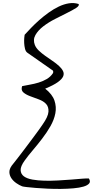

<svg xmlns="http://www.w3.org/2000/svg" viewBox="-20 -1083 613 1267"><path d="M126 146.5Q106.4 138.7 86.9 125Q67.4 111.3 55.2 93.3Q43 75.2 42 54.2Q41 33.2 57.6 9.8Q65.4 0 82 -21Q98.6 -42 118.7 -68.4Q138.7 -94.7 161.1 -124.5Q183.6 -154.3 203.1 -180.7Q222.7 -207 238.3 -228.5Q253.9 -250 260.7 -260.7Q297.9 -313.5 299.8 -345.7Q301.8 -377.9 284.2 -397Q266.6 -416 235.8 -427.2Q205.1 -438.5 177.7 -448.7Q150.4 -459 133.8 -473.6Q117.2 -488.3 126 -514.6Q148.4 -519.5 177.2 -524.4Q206.1 -529.3 234.9 -538.1Q263.7 -546.9 288.6 -561.5Q313.5 -576.2 329.1 -599.6Q331.1 -601.6 331.1 -608.4Q331.1 -615.2 329.1 -617.2L160.2 -735.4Q149.4 -743.2 145 -761.2Q140.6 -779.3 139.6 -798.3Q138.7 -817.4 140.1 -833.5Q141.6 -849.6 142.6 -853.5Q160.2 -873 185.1 -898.9Q210 -924.8 239.3 -950.7Q268.6 -976.6 301.3 -1000Q334 -1023.4 367.7 -1039.6Q401.4 -1055.7 434.6 -1061Q467.8 -1066.4 499 -1056.6Q504.9 -1044.9 481.9 -1030.3Q459 -1015.6 422.4 -997.6Q385.7 -979.5 342.8 -957.5Q299.8 -935.5 265.6 -909.2Q231.4 -882.8 213.9 -852.1Q196.3 -821.3 210 -786.1Q217.8 -766.6 236.8 -748.5Q255.9 -730.5 279.3 -713.9Q302.7 -697.3 327.1 -680.7Q351.6 -664.1 369.6 -647.5Q387.7 -630.9 396 -613.8Q404.3 -596.7 396.5 -578.6Q388.7 -560.5 360.8 -540.5Q333 -520.5 278.3 -498Q325.2 -460.9 339.4 -419.4Q353.5 -377.9 345.2 -335Q336.9 -292 312.5 -249.5Q288.1 -207 257.3 -167Q226.6 -127 195.3 -90.3Q164.1 -53.7 142.6 -23.4Q115.2 14.6 116.2 40Q117.2 65.4 137.7 80.6Q158.2 95.7 194.3 102.1Q230.5 108.4 273.4 109.4Q316.4 110.4 362.8 107.9Q409.2 105.5 449.7 102.1Q490.2 98.6 521.5 96.2Q552.7 93.8 566.4 94.7Q579.1 114.3 568.4 127.4Q557.6 140.6 530.8 148.4Q503.9 156.2 464.8 159.7Q425.8 163.1 382.3 163.6Q338.9 164.1 295.4 162.1Q252 160.2 215.8 157.2Q179.7 154.3 155.3 151.4Q130.9 148.4 126 146.5Z"/></svg>

Font: Over the Rainbow
Style: Regular
Weight: 400
Designer: Kimberly Geswein
Foundry: Kimberly Geswein
Version: Version 1.002 2010